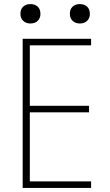

<svg xmlns="http://www.w3.org/2000/svg" viewBox="-20 -920 540 940"><path d="M91 0V-730H426V-698H126V-402H416V-370H126V-32H426V0ZM129 -805Q107 -805 93.5 -818Q80 -831 80 -852Q80 -875 93.5 -887.5Q107 -900 129 -900Q151 -900 164.5 -887.5Q178 -875 178 -852Q178 -831 164.5 -818Q151 -805 129 -805ZM371 -805Q349 -805 335.5 -818Q322 -831 322 -852Q322 -875 335.5 -887.5Q349 -900 371 -900Q393 -900 406.5 -887.5Q420 -875 420 -852Q420 -831 406.5 -818Q393 -805 371 -805Z"/></svg>

Font: M PLUS 1 Code ExtraLight
Style: Regular
Weight: 250
Designer: Coji Morishita
Foundry: UNDERFOREST DESIGN
Version: Version 1.002